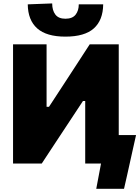

<svg xmlns="http://www.w3.org/2000/svg" viewBox="-20 -978 835 1148"><path d="M371 -759Q258 -759 202.5 -808.2Q147 -857.5 146 -952L292 -957.5Q292 -916 311 -891Q330 -866 371 -866Q413 -866 432 -890.2Q451 -914.5 451 -952H597Q596 -857.5 541 -808.2Q486 -759 371 -759ZM58 0V-713H258.5V-339.5H273L366.5 -482.5Q402.5 -538 439 -593.8Q475.5 -649.5 516.5 -713H690V-170.5H793.5Q784.5 -130 775 -88Q765.5 -46 757 -7Q748.5 31.5 739.5 72Q730.5 112.5 721.5 151H555.5L584 0H489.5V-374H476L381 -230Q337.5 -164.5 301 -108.8Q264.5 -53 229.5 0Z"/></svg>

Font: Commissioner ExtraBold
Style: Regular
Weight: 800
Designer: Kostas Bartsokas
Foundry: Kostas Bartsokas
Version: Version 1.000; ttfautohint (v1.8.3)